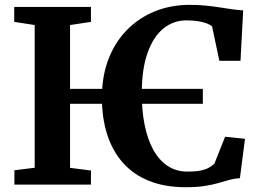

<svg xmlns="http://www.w3.org/2000/svg" viewBox="-20 -772 1091 803"><path d="M828.3 -400.4V-338H145.2V-400.4ZM125.1 -70.4V-667.3L39.5 -680.5V-743H360.4V-680.5L273 -667.3V-70L360.4 -58.9V0H40.2V-59.9ZM756.4 11Q669.7 11 604 -15.3Q538.3 -41.6 494.4 -90.9Q450.5 -140.3 428.3 -209.5Q406.2 -278.8 406.2 -364.3Q406.2 -453.3 433.7 -524.8Q461.3 -596.2 511.1 -646.9Q560.9 -697.6 627.6 -724.6Q694.4 -751.7 773.2 -751.7Q809.3 -751.7 840.1 -748.6Q870.9 -745.5 897.8 -741.3Q924.7 -737.1 949.4 -733.5Q974 -729.9 997.1 -728.5L985.8 -517.7H897.4L867 -661.3Q860.5 -667.8 846.4 -673.5Q832.3 -679.2 810.7 -683Q789 -686.8 759.8 -686.8Q705.4 -686.8 663.1 -652.5Q620.9 -618.2 596.9 -550.2Q572.9 -482.1 572.9 -380.3Q572.9 -310.8 584.6 -251.3Q596.3 -191.7 620 -147.6Q643.7 -103.5 679.9 -78.9Q716 -54.3 764.6 -54.3Q797.3 -54.3 818.6 -58.6Q839.9 -63 853.3 -70.6Q866.7 -78.2 876.4 -86.9L921.5 -200.2L1004.7 -191.5L983.4 -27Q959.5 -25.4 938.2 -19.4Q917 -13.4 892.6 -6.3Q868.3 0.7 835.6 5.9Q802.8 11 756.4 11Z"/></svg>

Font: Merriweather Light
Style: Regular
Weight: 300
Designer: Eben Sorkin
Foundry: Eben Sorkin
Version: Version 2.100